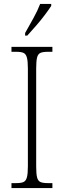

<svg xmlns="http://www.w3.org/2000/svg" viewBox="-20 -951 324 971"><path d="M38 0V-25H63Q87 -25 99 -30.5Q111 -36 116 -54Q121 -72 121 -109V-605Q121 -642 116 -660Q111 -678 99 -683.5Q87 -689 63 -689H38V-714H245V-689H221Q197 -689 184.5 -683.5Q172 -678 167.5 -660Q163 -642 163 -605V-109Q163 -72 167.5 -54Q172 -36 184.5 -30.5Q197 -25 221 -25H245V0ZM107 -784Q129 -823 149.5 -860Q170 -897 183 -931H239V-921Q228 -904 207.5 -876.5Q187 -849 162.5 -821Q138 -793 118 -771H107Z"/></svg>

Font: Noto Serif Condensed ExtraLight
Style: Regular
Weight: 200
Width: 3
Designer: Monotype Design Team
Foundry: Monotype Imaging Inc.
Version: Version 2.013; ttfautohint (v1.8.4.7-5d5b)